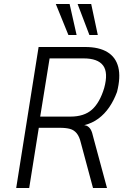

<svg xmlns="http://www.w3.org/2000/svg" viewBox="-20 -940 650 960"><path d="M61 0 173 -705H406Q475 -705 517 -679.5Q559 -654 571.5 -604Q584 -554 565 -480Q549 -437 526 -403.5Q503 -370 472 -347Q441 -324 401 -314L407 -313L414 -311Q426 -305 433.5 -292.5Q441 -280 448 -248L515 0H445L384 -227Q377 -257 363.5 -273.5Q350 -290 330 -295.5Q310 -301 279 -301H174L126 0ZM181 -357H332Q401 -357 440 -392Q479 -427 501 -500Q522 -577 495.5 -612.5Q469 -648 398 -648H228ZM427 -765 368 -920H436L469 -765ZM322 -765 259 -920H328L363 -765Z"/></svg>

Font: Nunito Sans 7pt Condensed Light
Style: Italic
Weight: 300
Width: 3
Italic angle: -9°
Designer: Vernon Adams
Foundry: Vernon Adams
Version: Version 3.101;gftools[0.9.27]